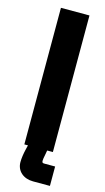

<svg xmlns="http://www.w3.org/2000/svg" viewBox="-135 -753 534 975"><g transform="rotate(15 132.0 -265.0)"><path d="M57 -709V9H76L70 34C65 55 61 80 61 101C61 148 98 179 148 179H237V77H182C170 77 168 75 168 64C168 56 170 47 172 37L177 9H207V-709Z"/></g></svg>

Font: Kalas SG
Style: Bold
Weight: 700
Designer: Kalas
Foundry: Kalas
Version: Version 2.000;FEAKit 1.0